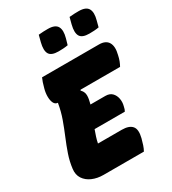

<svg xmlns="http://www.w3.org/2000/svg" viewBox="-221 -1052 1043 1166"><g transform="rotate(-30 300.0 -468.5)"><path d="M154 0Q111 0 76.5 -15Q42 -30 23.5 -58Q5 -86 10 -126Q16 -175 32 -221.5Q48 -268 68 -315.5Q88 -363 106 -413Q124 -463 133 -518Q115 -519 106.5 -536Q98 -553 97.5 -579.5Q97 -606 105 -635Q116 -677 127 -700H526Q573 -700 590.5 -670Q608 -640 594 -586Q590 -566 583.5 -549Q577 -532 569 -518H292L289 -513Q305 -498 308 -478Q311 -458 303 -427Q301 -419 299 -410H403Q433 -410 449.5 -393.5Q466 -377 471 -351.5Q476 -326 469 -300Q465 -279 458 -268H246Q238 -246 231 -224.5Q224 -203 220 -182H387Q437 -182 458 -158Q479 -134 465 -78Q459 -55 452.5 -35.5Q446 -16 437 0ZM239 -934Q256 -936 273.5 -936.5Q291 -937 304 -937Q355 -937 370 -910Q385 -883 371 -833L359 -791Q343 -788 326 -787Q309 -786 293 -786Q243 -786 228.5 -811Q214 -836 227 -888ZM455 -934Q472 -936 489.5 -936.5Q507 -937 520 -937Q571 -937 586 -910Q601 -883 587 -833L576 -791Q560 -788 542.5 -787Q525 -786 509 -786Q459 -786 444.5 -811Q430 -836 443 -888Z"/></g></svg>

Font: Recursive Sn Csl St Blk
Style: Italic
Weight: 900
Italic angle: -15°
Version: Version 1.079;hotconv 1.0.112;makeotfexe 2.5.65598; ttfautoh